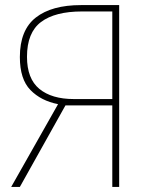

<svg xmlns="http://www.w3.org/2000/svg" viewBox="-20 -734 585 754"><path d="M421 -689V-345H270Q183 -345 134.5 -385Q86 -425 86 -511Q86 -606 141 -647.5Q196 -689 302 -689ZM237 -320H421V0H448V-714H298Q183 -714 120.5 -665Q58 -616 58 -510Q58 -423 99.5 -380.5Q141 -338 208 -325L24 0H58Z"/></svg>

Font: Noto Sans Display Thin
Style: Regular
Weight: 250
Designer: Monotype Design Team
Foundry: Monotype Imaging Inc.
Version: Version 1.900